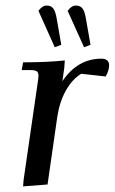

<svg xmlns="http://www.w3.org/2000/svg" viewBox="-20 -663 412 690"><path d="M58.1 -411.1 63 -439Q149.4 -439 212.9 -445.8L210.9 -418L204.1 -371.1Q258.8 -452.1 344.2 -452.1Q372.1 -452.1 372.1 -428.2Q372.1 -410.2 359.9 -388.2L272 -397.9Q240.2 -378.9 217.3 -338.6Q194.3 -298.3 186 -244.1L150.9 0L63 6.8L64.9 -17.1L115.2 -363.8Q118.2 -380.9 118.2 -391.1Q118.2 -402.8 111.8 -407Q105.5 -411.1 87.9 -411.1ZM118.2 -624Q131.8 -643.1 147.9 -643.1Q163.6 -643.1 171.6 -632.3Q179.7 -621.6 184.1 -594.2L200.2 -502L176.8 -493.2ZM223.1 -624Q236.8 -643.1 252.9 -643.1Q268.6 -643.1 276.6 -632.3Q284.7 -621.6 289.1 -594.2L305.2 -502L282.2 -493.2Z"/></svg>

Font: Dihjauti S
Style: Bold Italic
Weight: 700
Italic angle: -9°
Designer: T. Christopher White
Version: Version 3.0.0